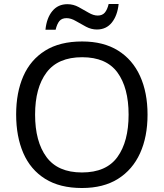

<svg xmlns="http://www.w3.org/2000/svg" viewBox="-20 -933 821 963"><path d="M720 -358Q720 -247 682.5 -164.5Q645 -82 572 -36Q499 10 391 10Q280 10 206.5 -36Q133 -82 97 -165Q61 -248 61 -359Q61 -469 97 -551Q133 -633 206.5 -679Q280 -725 392 -725Q499 -725 572 -679.5Q645 -634 682.5 -551.5Q720 -469 720 -358ZM156 -358Q156 -223 213 -145.5Q270 -68 391 -68Q513 -68 569 -145.5Q625 -223 625 -358Q625 -493 569 -569.5Q513 -646 392 -646Q271 -646 213.5 -569.5Q156 -493 156 -358ZM208 -784Q214 -843 242.5 -877.5Q271 -912 318 -912Q348 -912 374.5 -897.5Q401 -883 425 -869Q449 -855 470 -855Q493 -855 505.5 -869.5Q518 -884 525 -913H575Q569 -855 541 -820Q513 -785 466 -785Q438 -785 411.5 -799Q385 -813 360.5 -827.5Q336 -842 314 -842Q290 -842 278 -827.5Q266 -813 259 -784Z"/></svg>

Font: Noto Sans Indic Siyaq Numbers
Style: Regular
Weight: 400
Designer: Monotype Design Team
Foundry: Monotype Imaging Inc.
Version: Version 2.002; ttfautohint (v1.8.4.7-5d5b)